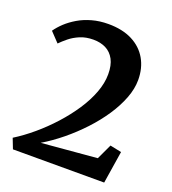

<svg xmlns="http://www.w3.org/2000/svg" viewBox="-137 -855 860 959"><g transform="rotate(20 293.5 -376.0)"><path d="M20 -54Q69 -84.5 117.8 -125.8Q166.5 -167 210 -215Q253.5 -263 287.5 -314.2Q321.5 -365.5 340.8 -416.8Q360 -468 360 -515Q360 -562.5 343.8 -593Q327.5 -623.5 298.8 -638Q270 -652.5 232.5 -652.5Q192.5 -652.5 161.8 -639.5Q131 -626.5 108.2 -608Q85.5 -589.5 69.5 -573L21.5 -623.5Q37.5 -646.5 61.2 -668.8Q85 -691 117 -710Q149 -729 189 -740.2Q229 -751.5 276 -751.5Q350.5 -751.5 403 -724.8Q455.5 -698 483 -650Q510.5 -602 510.5 -539Q510.5 -492.5 491 -441.5Q471.5 -390.5 437.5 -339.5Q403.5 -288.5 358.5 -240.2Q313.5 -192 262.8 -150.5Q212 -109 160 -78L454.5 -103.5L492.5 -184.5L553 -172L526 0H41Z"/></g></svg>

Font: Merriweather 24pt
Style: Bold
Weight: 700
Designer: Eben Sorkin
Foundry: Eben Sorkin
Version: Version 2.100